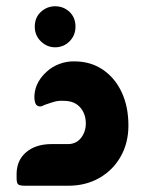

<svg xmlns="http://www.w3.org/2000/svg" viewBox="-20 -593 469 613"><path d="M156 -573Q183 -573 202 -555Q221 -537 221 -508Q221 -480 202 -461Q183 -442 156 -442Q130 -442 110.5 -461Q91 -480 91 -508Q91 -537 110.5 -555Q130 -573 156 -573ZM198 0H60Q44 0 38.5 -4Q33 -8 33 -24V-37Q33 -81 63.5 -107Q94 -133 145 -133H197Q223 -133 238.5 -152.5Q254 -172 254 -199Q254 -229 236.5 -249.5Q219 -270 187 -271Q168 -272 156.5 -269Q145 -266 128 -260Q121 -258 117 -255.5Q113 -253 107 -253Q96 -254 92.5 -264.5Q89 -275 90 -290Q92 -313 102.5 -331.5Q113 -350 129 -364Q146 -380 170 -389Q194 -398 221 -397Q272 -396 310 -369.5Q348 -343 369 -297.5Q390 -252 390 -192Q390 -137 365.5 -93.5Q341 -50 297.5 -25Q254 0 198 0Z"/></svg>

Font: Zain Black
Style: Regular
Weight: 900
Designer: Zain,Boutros
Foundry: Mobile Telecommunications Company (Zain), 2024
Version: Version 1.50; ttfautohint (v1.8.4)